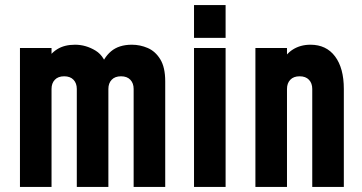

<svg xmlns="http://www.w3.org/2000/svg" viewBox="-20 -740 1434 760"><path d="M59 0V-550H184V-466L162 -495Q178 -527.5 206.5 -545.2Q235 -563 277 -563Q320 -563 358.5 -539.5Q397 -516 408 -456L375 -464Q388.5 -510.5 419.5 -536.8Q450.5 -563 502 -563Q534.5 -563 564.8 -550Q595 -537 614.5 -505.2Q634 -473.5 634 -418V0H509V-388Q509 -410.5 496 -424.2Q483 -438 459 -438Q435 -438 422 -424.2Q409 -410.5 409 -388V0H284V-388Q284 -410.5 271 -424.2Q258 -438 234 -438Q210 -438 197 -424.2Q184 -410.5 184 -388V0Z M748 0V-550H873V0ZM748 -590V-720H873V-590Z M991 0V-550H1116V-463L1093 -488Q1109.5 -525.5 1139.5 -544.2Q1169.5 -563 1209 -563Q1271.5 -563 1306.2 -516.8Q1341 -470.5 1341 -388V0H1216V-388Q1216 -410.5 1203 -424.2Q1190 -438 1166 -438Q1142 -438 1129 -424.2Q1116 -410.5 1116 -388V0Z"/></svg>

Font: Mohave Light
Style: Regular
Weight: 300
Designer: Gumpita Rahayu
Foundry: Tokotype
Version: Version 2.003